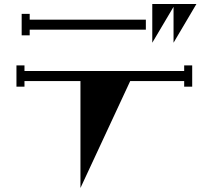

<svg xmlns="http://www.w3.org/2000/svg" viewBox="-20 -859 1040 957"><path d="M845 -646V-825L739 -646V-839H959ZM128 -711V-683H88V-790H128V-761H707V-711ZM898 -505V-533H938V-427H898V-455H629L381 78V-455H102V-427H62V-533H102V-505Z"/></svg>

Font: Chokokutai
Style: Regular
Weight: 400
Designer: 108号,108go
Foundry: Font Zone 108
Version: Version 1.000; ttfautohint (v1.8.3)